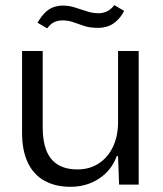

<svg xmlns="http://www.w3.org/2000/svg" viewBox="-20 -725 641 754"><path d="M256.6 8.6Q198.3 8.6 155.3 -14.9Q112.3 -38.3 89.5 -85.8Q66.7 -133.3 66.7 -203.1V-524.7H147.7V-223Q147.7 -171.3 161.8 -134.8Q175.9 -98.3 206.2 -79Q236.6 -59.7 284.6 -59.7Q331.7 -59.7 367.6 -83Q403.6 -106.3 423.6 -148.4Q443.6 -190.4 443.6 -245.3V-524.7H524.6V0H447.7L443.6 -111.9H438.4Q418 -55.7 368.9 -23.6Q319.9 8.6 256.6 8.6ZM364.4 -615.6Q333.6 -615.6 310.5 -623.1Q287.4 -630.7 267.9 -637.8Q248.3 -644.9 226 -644.9Q206.1 -644.9 191.9 -637.6Q177.7 -630.3 165.3 -613.6L127.3 -635.9Q142.6 -661.3 157.4 -675.9Q172.3 -690.4 189.7 -696.7Q207.1 -703 227.6 -703Q251.1 -703 274.4 -695.6Q297.6 -688.1 320.9 -680.6Q344.3 -673 367 -673Q384.6 -673 400.5 -680.6Q416.4 -688.1 428.7 -705L467.7 -682Q454.3 -657.6 438.2 -642.9Q422.1 -628.1 403.9 -621.9Q385.7 -615.6 364.4 -615.6Z"/></svg>

Font: Mona Sans ExtraLight
Style: Regular
Weight: 200
Designer: Deni Anggara
Foundry: GitHub
Version: Version 2.000